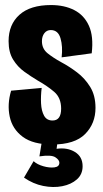

<svg xmlns="http://www.w3.org/2000/svg" viewBox="-20 -560 407 760"><path d="M187 12Q111 12 70 -18.5Q29 -49 18.5 -98Q8 -147 24 -201L145 -212Q141 -180 142.5 -150.5Q144 -121 154.5 -102Q165 -83 188 -83Q222 -83 222 -130Q222 -173 194.5 -196.5Q167 -220 128 -242Q103 -257 76.5 -276Q50 -295 32 -324Q14 -353 14 -397Q14 -463 57 -501.5Q100 -540 182 -540Q235 -540 274 -520Q313 -500 332 -458Q351 -416 343 -349L224 -333Q229 -376 219.5 -408.5Q210 -441 181 -441Q165 -441 155.5 -428.5Q146 -416 146 -397Q146 -367 168.5 -349Q191 -331 222 -314Q254 -297 285 -273.5Q316 -250 337 -216Q358 -182 358 -133Q358 -71 317 -29.5Q276 12 187 12ZM75 143 113 78Q127 91 151.5 98Q176 105 195.5 102.5Q215 100 215 84Q215 73 199 62.5Q183 52 136 59L147 -8H209L204 29Q246 23 276.5 41.5Q307 60 307 98Q307 130 284.5 150Q262 170 226.5 177Q191 184 151 176Q111 168 75 143Z"/></svg>

Font: Bricolage Grotesque 48pt Condensed Bricolage Grotesque 48pt Condensed Regular
Style: Bold
Weight: 700
Width: 3
Designer: Mathieu Triay
Foundry: Atelier Triay
Version: Version 1.000; ttfautohint (v1.8.4.7-5d5b);gftools[0.9.32]